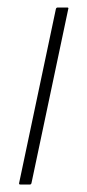

<svg xmlns="http://www.w3.org/2000/svg" viewBox="-20 -492 233 512"><path d="M64 -4Q63 0 60 0H34Q30 0 31 -4L129 -468Q130 -472 134 -472H160Q161 -472 162 -471Q163 -470 162 -468Z"/></svg>

Font: Glory Thin
Style: Italic
Weight: 100
Italic angle: -12°
Designer: Robert Leuschke
Foundry: Robert Leuschke
Version: Version 1.011